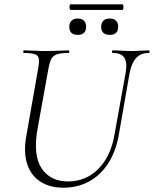

<svg xmlns="http://www.w3.org/2000/svg" viewBox="-20 -859 715 892"><path d="M564 -522Q572 -569 557.5 -591Q543 -613 504 -613Q500 -613 500 -619Q500 -625 504 -625Q524 -625 545 -623.5Q566 -622 591 -622Q613 -622 634 -623.5Q655 -625 671 -625Q675 -625 675 -619Q675 -613 671 -613Q634 -613 612.5 -589.5Q591 -566 582 -519L532 -233Q518 -154 482 -99Q446 -44 393 -15.5Q340 13 275 13Q209 13 165.5 -16.5Q122 -46 105.5 -99.5Q89 -153 102 -226L158 -545Q166 -588 153.5 -600.5Q141 -613 91 -613Q88 -613 88 -619Q88 -625 91 -625Q113 -625 139.5 -623.5Q166 -622 194 -622Q226 -622 252.5 -623.5Q279 -625 298 -625Q302 -625 302 -619Q302 -613 298 -613Q264 -613 245.5 -607Q227 -601 218.5 -585Q210 -569 205 -540L154 -258Q133 -137 173.5 -76.5Q214 -16 296 -16Q379 -16 437 -74.5Q495 -133 512 -234ZM490 -697Q450 -697 450 -735Q450 -753 460.5 -763Q471 -773 490 -773Q509 -773 519 -763Q529 -753 529 -735Q529 -697 490 -697ZM341 -697Q302 -697 302 -735Q302 -753 312.5 -763Q323 -773 341 -773Q360 -773 370 -763Q380 -753 380 -735Q380 -697 341 -697ZM308 -813Q305 -813 303.5 -819.5Q302 -826 303.5 -832.5Q305 -839 308 -839H548Q552 -839 553 -832.5Q554 -826 553 -819.5Q552 -813 548 -813Z"/></svg>

Font: Cormorant Garamond Light Light
Style: Italic
Weight: 300
Italic angle: -10°
Version: Version 4.001